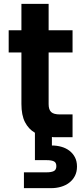

<svg xmlns="http://www.w3.org/2000/svg" viewBox="-20 -711 428 995"><path d="M91 -439H25V-554H91V-691H232V-554H356V-439H232V-171Q232 -143 245 -130.5Q258 -118 291 -118H356V0H268Q263 0 258.5 0Q254 0 249 -1V43Q274 43 297.5 49.5Q321 56 339 69.5Q357 83 368 103.5Q379 124 379 152Q379 180 368 201Q357 222 338.5 236Q320 250 296 257Q272 264 246 264H104V182H223Q246 182 259 175.5Q272 169 272 150Q272 131 259 125Q246 119 223 119H161V-23Q128 -42 109.5 -78Q91 -114 91 -172Z"/></svg>

Font: Poppins SemiBold
Style: Regular
Weight: 600
Designer: Ninad Kale (Devanagari), Jonny Pinhorn (Latin)
Foundry: Indian Type Foundry
Version: Version 3.002 2017